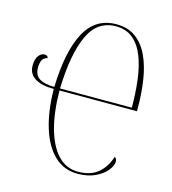

<svg xmlns="http://www.w3.org/2000/svg" viewBox="-109 -813 816 912"><g transform="rotate(15 298.5 -357.0)"><path d="M355 10Q288 10 241 -35Q194 -80 169 -161Q144 -242 143 -350Q83 -350 50 -370.5Q17 -391 17 -432Q17 -464 30 -480.5Q43 -497 59 -497Q64 -497 69.5 -494.5Q75 -492 77 -484Q56 -479 50 -463Q44 -447 44 -430Q44 -391 70 -375.5Q96 -360 143 -360Q148 -536 198.5 -630Q249 -724 352 -724Q409 -724 447.5 -695.5Q486 -667 509 -617.5Q532 -568 542 -503Q552 -438 552 -364V-350H171Q172 -242 194 -163.5Q216 -85 256.5 -42.5Q297 0 355 0Q416 0 452.5 -30Q489 -60 506 -113Q512 -111 514.5 -104.5Q517 -98 517 -92Q517 -73 498 -49Q479 -25 442.5 -7.5Q406 10 355 10ZM524 -360Q524 -433 516 -497Q508 -561 488.5 -610Q469 -659 435.5 -686.5Q402 -714 352 -714Q261 -714 218.5 -622Q176 -530 171 -360Z"/></g></svg>

Font: Noto Serif Display ExtraCondensed Thin
Style: Regular
Weight: 100
Width: 2
Designer: Monotype Design Team
Foundry: Monotype Imaging Inc.
Version: Version 2.009